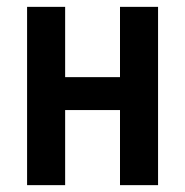

<svg xmlns="http://www.w3.org/2000/svg" viewBox="-20 -540 540 560"><path d="M59 0V-520H170V-315H330V-520H441V0H330V-219H170V0Z"/></svg>

Font: Iosevka SS08 Regular
Style: Bold
Weight: 700
Monospace: yes
Designer: Belleve Invis
Foundry: Belleve Invis
Version: Version 16.3.4; ttfautohint (v1.8.4)